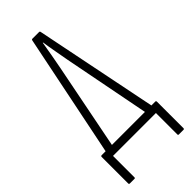

<svg xmlns="http://www.w3.org/2000/svg" viewBox="-255 -704 899 899"><g transform="rotate(-45 195.0 -254.0)"><path d="M81 -16H39L168 -649Q169 -655 174 -655H218Q223 -655 224 -650L352 -16H309L221 -468Q215 -503 208.5 -537.5Q202 -572 197 -607H195Q189 -572 183 -537Q177 -502 170 -467ZM18 147Q12 147 12 142V-34Q12 -40 18 -40H373Q378 -40 378 -34V142Q378 147 372 147H342Q337 147 337 142V0H53V142Q53 147 48 147Z"/></g></svg>

Font: Sofia Sans Extra Condensed Light
Style: Regular
Weight: 300
Designer: Botio Nikoltchev, Ani Petrova
Foundry: lettersoup
Version: Version 4.101